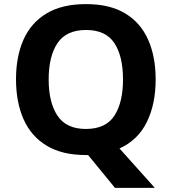

<svg xmlns="http://www.w3.org/2000/svg" viewBox="-20 -745 836 935"><path d="M738 -358Q738 -238 695 -150.5Q652 -63 562 -22L734 170H540L409 10Q406 10 403.5 10Q401 10 398 10Q282 10 206.5 -36Q131 -82 94.5 -165Q58 -248 58 -359Q58 -470 94.5 -552Q131 -634 206.5 -679.5Q282 -725 399 -725Q515 -725 590 -679.5Q665 -634 701.5 -551.5Q738 -469 738 -358ZM217 -358Q217 -246 260 -181.5Q303 -117 398 -117Q495 -117 537 -181.5Q579 -246 579 -358Q579 -471 537 -535Q495 -599 399 -599Q303 -599 260 -535Q217 -471 217 -358Z"/></svg>

Font: Noto Sans New Tai Lue
Style: Regular
Weight: 400
Designer: Monotype Design Team
Foundry: Monotype Imaging Inc.
Version: Version 2.003